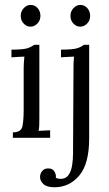

<svg xmlns="http://www.w3.org/2000/svg" viewBox="-20 -567 447 790"><path d="M33 -22.4Q67.5 -22.4 72.4 -48Q77.4 -73.7 77.4 -114V-285.3Q77.4 -297 78.1 -308Q78.8 -319 80.3 -334.1Q66.7 -333.7 53.7 -332.8Q40.7 -331.9 27.1 -331.1V-362.7Q76.6 -362.7 94.2 -368.9Q111.8 -375.1 120.3 -382.8H141.9V-79.6Q141.9 -64.5 141.5 -53Q141.2 -41.4 139 -28.6Q150.7 -29.3 162.6 -29.9Q174.6 -30.4 186.3 -30.8V0H33ZM105.2 -457.3Q89.5 -457.3 77.4 -470.1Q65.3 -482.9 65.3 -501.7Q65.3 -520.4 77.7 -533.6Q90.2 -546.8 106 -546.8Q123.2 -546.8 134.8 -533.6Q146.3 -520.4 146.3 -501.7Q146.3 -482.9 133.8 -470.1Q121.4 -457.3 105.2 -457.3ZM204.3 203.5Q173.1 203.5 159 190.7Q144.8 177.9 144.8 161.3Q144.8 147.8 153.5 137Q162.1 126.1 177.1 126.1Q195.5 125.4 202.8 137Q210.1 148.5 210.1 157.7Q210.1 159.1 210.1 161Q210.1 162.8 209.4 164.6Q219.3 169.1 228.8 169.1Q250.8 169.1 261.8 153.5Q272.8 137.9 276.7 113.7Q280.5 89.5 280.5 64.5L282.4 -285.3Q282.4 -297 282.7 -308Q283.1 -319 284.6 -334.1Q271 -333.7 257.8 -332.8Q244.6 -331.9 231 -331.1V-362.7Q280.9 -362.7 298.9 -368.9Q316.8 -375.1 324.9 -382.8H346.9V2.2Q346.9 107.4 306 155.5Q265.1 203.5 204.3 203.5ZM309.9 -457.3Q294.1 -457.3 282 -470.1Q269.9 -482.9 269.9 -501.7Q269.9 -520.4 282.4 -533.6Q294.8 -546.8 310.6 -546.8Q327.8 -546.8 339.4 -533.6Q350.9 -520.4 350.9 -501.7Q350.9 -482.9 338.5 -470.1Q326 -457.3 309.9 -457.3Z"/></svg>

Font: Parastoo
Style: Regular
Weight: 400
Foundry: Saber Rastikerdar (saber.rastikerdar@gmail.com)
Version: Version 3.000